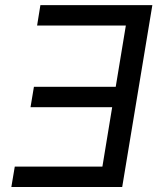

<svg xmlns="http://www.w3.org/2000/svg" viewBox="-20 -748 642 768"><path d="M589.4 -727.5 468.8 0H25.4L39.1 -81.5H389.6L428.7 -319.3H102.1L115.7 -400.9H442.9L483.4 -646H128.4L141.6 -727.5Z"/></svg>

Font: Inter Variable
Style: Italic
Weight: 400
Italic angle: -9.39999°
Designer: Rasmus Andersson
Foundry: rsms
Version: Version 4.001;git-9221beed3